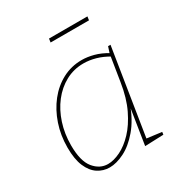

<svg xmlns="http://www.w3.org/2000/svg" viewBox="-166 -827 910 957"><g transform="rotate(-30 289.5 -348.0)"><path d="M192 6Q155 6 124.5 -14Q94 -34 76 -76Q58 -118 58 -185Q58 -255 79 -317Q100 -379 137.5 -426.5Q175 -474 226 -501Q277 -528 337 -528Q369 -528 405 -518.5Q441 -509 481 -485L473 -482L486 -522H500L420 -19L413 -29L506 -17L504 -2L397 2L432 -220L438 -221Q409 -141 366 -90.5Q323 -40 277 -17Q231 6 192 6ZM193 -13Q226 -13 265 -32Q304 -51 341 -90Q378 -129 407.5 -190Q437 -251 450 -335L473 -479L478 -467Q441 -489 405.5 -499Q370 -509 336 -509Q280 -509 233 -483.5Q186 -458 151.5 -413.5Q117 -369 98 -310.5Q79 -252 79 -186Q79 -95 112.5 -54Q146 -13 193 -13ZM471 -702 468 -681H247L250 -702Z"/></g></svg>

Font: Bitter Thin
Style: Italic
Weight: 100
Italic angle: -9°
Designer: Sol Matas, and Bitter project Authors
Foundry: Sol Matas
Version: Version 2.002